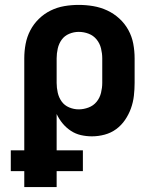

<svg xmlns="http://www.w3.org/2000/svg" viewBox="-20 -548 640 783"><path d="M79 215V-310Q79 -340 84.5 -369Q90 -398 103.5 -424Q117 -450 138.5 -471Q160 -492 186.5 -505Q213 -518 242 -523Q271 -528 301 -528Q331 -528 360.5 -523Q390 -518 417 -505.5Q444 -493 466.5 -472.5Q489 -452 503.5 -425.5Q518 -399 523.5 -369.5Q529 -340 529 -310V-210Q529 -184 526 -157.5Q523 -131 514 -106Q505 -81 490 -59Q475 -37 454 -21.5Q433 -6 407 1Q381 8 355 8Q332 8 310 3Q288 -2 269 -14.5Q250 -27 235.5 -44.5Q221 -62 211 -83V215ZM301 -102Q321 -102 341 -109.5Q361 -117 374 -133Q387 -149 392 -169.5Q397 -190 397 -210V-310Q397 -330 392 -350.5Q387 -371 374 -387Q361 -403 341.5 -410.5Q322 -418 301 -418Q281 -418 262 -410Q243 -402 231.5 -386Q220 -370 215.5 -350Q211 -330 211 -310V-210Q211 -190 215.5 -170Q220 -150 231.5 -134Q243 -118 262 -110Q281 -102 301 -102ZM24 150V65H318V150Z"/></svg>

Font: Iosevka Aile Extrabold
Style: Regular
Weight: 800
Designer: Belleve Invis
Foundry: Belleve Invis
Version: Version 27.3.5; ttfautohint (v1.8.4)